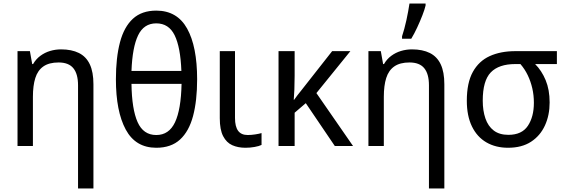

<svg xmlns="http://www.w3.org/2000/svg" viewBox="-20 -825 3189 1085"><path d="M325 -546Q385 -546 426 -525.5Q467 -505 487.5 -461.5Q508 -418 508 -349V240H421V-343Q421 -407 394.5 -439.5Q368 -472 311 -472Q257 -472 225 -449.5Q193 -427 179.5 -384Q166 -341 166 -278V0H79V-536H149L162 -463H167Q183 -491 208 -509.5Q233 -528 263 -537Q293 -546 325 -546Z M1094 -377Q1094 -256 1071 -169.5Q1048 -83 997.5 -36.5Q947 10 863 10Q746 10 690.5 -93Q635 -196 635 -377Q635 -499 658 -586Q681 -673 731 -719Q781 -765 863 -765Q981 -765 1037.5 -663.5Q1094 -562 1094 -377ZM863 -62Q935 -62 969 -134Q1003 -206 1006 -351H723Q725 -208 757.5 -135Q790 -62 863 -62ZM863 -693Q793 -693 760.5 -625.5Q728 -558 723 -424H1005Q1000 -558 967 -625.5Q934 -693 863 -693Z M1308 -158Q1308 -110 1325.5 -86Q1343 -62 1380 -62Q1400 -62 1422.5 -65.5Q1445 -69 1458 -73V-6Q1444 1 1418.5 5.5Q1393 10 1367 10Q1325 10 1292.5 -4.5Q1260 -19 1241 -55.5Q1222 -92 1222 -157V-536H1308Z M1960 -536 1768 -299 1975 0H1872L1708 -242L1645 -188V0H1554V-536H1645V-397Q1645 -357 1643.5 -319Q1642 -281 1640 -261H1642Q1651 -274 1661.5 -287.5Q1672 -301 1681 -312L1857 -536Z M2308 -546Q2368 -546 2409 -525.5Q2450 -505 2470.5 -461.5Q2491 -418 2491 -349V240H2404V-343Q2404 -407 2377.5 -439.5Q2351 -472 2294 -472Q2240 -472 2208 -449.5Q2176 -427 2162.5 -384Q2149 -341 2149 -278V0H2062V-536H2132L2145 -463H2150Q2166 -491 2191 -509.5Q2216 -528 2246 -537Q2276 -546 2308 -546ZM2252 -620Q2258 -638 2264.5 -661.5Q2271 -685 2276.5 -710.5Q2282 -736 2286.5 -760.5Q2291 -785 2294 -805H2385V-794Q2380 -772 2367 -738.5Q2354 -705 2337.5 -669.5Q2321 -634 2304 -606H2252Z M3086 -246Q3086 -174 3059.5 -116Q3033 -58 2981 -24Q2929 10 2851 10Q2781 10 2728.5 -20.5Q2676 -51 2647 -110.5Q2618 -170 2618 -256Q2618 -357 2652 -418.5Q2686 -480 2747.5 -508Q2809 -536 2893 -536H3127V-463H3004Q3041 -426 3063.5 -372Q3086 -318 3086 -246ZM2708 -256Q2708 -200 2723 -156Q2738 -112 2770 -87.5Q2802 -63 2853 -63Q2929 -63 2963 -114Q2997 -165 2997 -244Q2997 -287 2988 -326Q2979 -365 2962.5 -399.5Q2946 -434 2921 -463H2892Q2799 -463 2753.5 -416Q2708 -369 2708 -256Z"/></svg>

Font: Noto Sans Display
Style: Regular
Weight: 400
Designer: Monotype Design Team
Foundry: Monotype Imaging Inc.
Version: Version 2.003